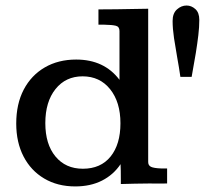

<svg xmlns="http://www.w3.org/2000/svg" viewBox="-20 -668 746 699"><path d="M253.9 10.7Q189.5 10.7 140.9 -18.1Q92.3 -46.9 65.7 -98.4Q39.1 -149.9 39.1 -218.3Q39.1 -289.6 66.4 -341.8Q93.8 -394 143.1 -422.6Q192.4 -451.2 257.3 -451.2Q359.4 -451.2 415 -377.4V-555.2Q415 -570.8 401.9 -574.2Q388.7 -577.6 360.4 -578.1Q355 -578.1 349.6 -578.1Q344.2 -578.1 338.4 -578.1V-633.8Q355.5 -633.8 371.8 -634Q388.2 -634.3 406.2 -634.3Q436.5 -634.8 465.1 -635.3Q493.7 -635.7 519.5 -636.2V-78.1Q519.5 -65.9 529.5 -60.8Q539.6 -55.7 567.4 -54.7Q571.3 -54.7 577.6 -54.7Q584 -54.7 588.4 -54.7V0Q572.8 0.5 555.9 0.2Q539.1 0 522.9 0Q496.6 0.5 470.7 0.7Q444.8 1 419.9 2Q419.9 -0.5 419.9 -14.9Q419.9 -29.3 419.7 -45.7Q419.4 -62 418.9 -70.3Q393.1 -31.7 351.3 -10.5Q309.6 10.7 253.9 10.7ZM281.7 -53.7Q346.7 -53.7 382.6 -98.1Q418.5 -142.6 418.5 -219.2Q418.5 -296.4 380.9 -343.3Q343.3 -390.1 280.8 -390.1Q219.2 -390.1 182.1 -343.8Q145 -297.4 145 -219.7Q145 -143.1 181.9 -98.4Q218.8 -53.7 281.7 -53.7ZM636.7 -388.2Q631.8 -422.4 625.2 -458.5Q618.7 -494.6 613.5 -529.3Q608.4 -564 608.4 -591.8Q608.4 -619.6 624.3 -633.8Q640.1 -647.9 659.2 -647.9Q676.8 -647.9 691.2 -635Q705.6 -622.1 705.6 -595.7Q705.6 -569.3 702.1 -540.3Q698.7 -511.2 692.9 -474.9Q687 -438.5 677.7 -388.2Z"/></svg>

Font: Kameron Medium
Style: Regular
Weight: 500
Designer: Vernon Adams
Foundry: Vernon Adams
Version: Version 1.100